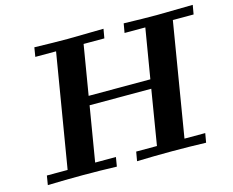

<svg xmlns="http://www.w3.org/2000/svg" viewBox="-97 -825 1169 964"><g transform="rotate(-15 488.0 -343.0)"><path d="M39.1 0 46.9 -47.9H154.8L252.9 -638.2H145L152.8 -686Q255.9 -683.1 324.2 -683.1L512.2 -686L503.9 -638.2H396L353 -379.9H673.8L716.8 -638.2H608.9L617.2 -686Q720.2 -683.1 788.1 -683.1L976.1 -686L967.8 -638.2H859.9L762.2 -47.9H870.1L861.8 0Q774.9 -2.9 686 -2.9Q594.2 -2.9 502.9 0L511.2 -47.9H619.1L666 -333H345.2V-332L297.9 -47.9H405.8L397.9 0Q311 -2.9 222.2 -2.9Q129.9 -2.9 39.1 0Z"/></g></svg>

Font: CMU Serif Extra
Style: BoldSlanted
Weight: 700
Italic angle: -9.46001°
Version: Version 0.7.0